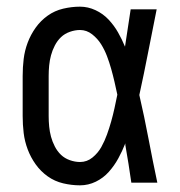

<svg xmlns="http://www.w3.org/2000/svg" viewBox="-20 -548 540 576"><path d="M220 8Q195 8 169.5 2Q144 -4 123 -19Q102 -34 87 -55Q72 -76 63 -100Q54 -124 51 -149Q48 -174 48 -200V-320Q48 -346 51 -371Q54 -396 63 -420Q72 -444 87 -465Q102 -486 123 -501Q144 -516 169.5 -522Q195 -528 220 -528Q244 -528 266.5 -517.5Q289 -507 305.5 -489.5Q322 -472 334 -451Q346 -430 355 -408Q359 -436 363.5 -464Q368 -492 372 -520H450Q437 -456 424.5 -391.5Q412 -327 398 -263Q413 -198 425.5 -132Q438 -66 452 0H374Q370 -28 365.5 -56.5Q361 -85 356 -113V-118Q347 -95 335 -73Q323 -51 306.5 -32.5Q290 -14 267.5 -3Q245 8 220 8ZM220 -62Q241 -62 257.5 -75.5Q274 -89 284 -107Q294 -125 301 -144.5Q308 -164 313.5 -183.5Q319 -203 323.5 -223.5Q328 -244 332 -264Q328 -283 323.5 -302.5Q319 -322 313.5 -341.5Q308 -361 301 -379.5Q294 -398 283.5 -415Q273 -432 256.5 -445Q240 -458 220 -458Q205 -458 189.5 -452.5Q174 -447 163 -436.5Q152 -426 144.5 -411.5Q137 -397 133 -382Q129 -367 127.5 -351.5Q126 -336 126 -320V-200Q126 -184 127.5 -168.5Q129 -153 133 -138Q137 -123 144.5 -108.5Q152 -94 163 -83.5Q174 -73 189.5 -67.5Q205 -62 220 -62Z"/></svg>

Font: Iosevka NFM
Style: Regular
Weight: 400
Monospace: yes
Designer: Belleve Invis
Foundry: Belleve Invis
Version: Version 29.0.4; ttfautohint (v1.8.4);Nerd Fonts 3.3.0